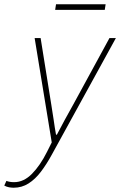

<svg xmlns="http://www.w3.org/2000/svg" viewBox="-104 -656 562 898"><path d="M-40 222Q-50 222 -61.5 220Q-73 218 -84 212L-74 190Q-59 196 -38 196Q7 196 45.5 157Q84 118 116 54L138 10L58 -478H86L136 -166Q142 -132 147 -95.5Q152 -59 158 -26H162Q180 -61 199.5 -96.5Q219 -132 238 -166L408 -478H438L138 68Q114 112 87.5 147Q61 182 29.5 202Q-2 222 -40 222ZM154 -610 158 -636H390L386 -610Z"/></svg>

Font: Source Sans 3 ExtraLight
Style: Italic
Weight: 250
Italic angle: -11°
Designer: Paul D. Hunt
Foundry: Adobe
Version: Version 3.046;hotconv 1.0.118;makeotfexe 2.5.65603